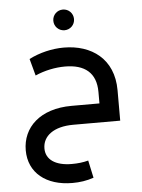

<svg xmlns="http://www.w3.org/2000/svg" viewBox="-58 -625 709 961"><g transform="rotate(-5 296.0 -144.5)"><path d="M294 -475C323 -475 346 -498 346 -527C346 -556 323 -579 294 -579C265 -579 242 -556 242 -527C242 -498 265 -475 294 -475ZM282 -389C223 -389 160 -374 107 -347L130 -262C177 -283 231 -294 280 -294C379 -294 436 -249 436 -153V-95H296C137 -95 48 -8 48 107C48 220 135 290 267 290C305 290 338 285 374 273L355 185C329 192 302 195 272 195C189 195 142 161 142 106C142 43 198 0 296 0H532V-153C532 -311 421 -389 282 -389Z"/></g></svg>

Font: UULA Sans Medium
Style: Regular
Weight: 500
Designer: Mohamed Gaber, Laura Garcia Mut
Foundry: Kief Type Foundry
Version: Version 3.006;hotconv 1.0.109;makeotfexe 2.5.65596